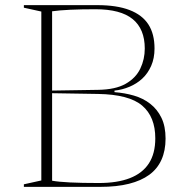

<svg xmlns="http://www.w3.org/2000/svg" viewBox="-20 -728 722 748"><path d="M359 -708Q435 -708 484.5 -689Q534 -670 558 -633Q582 -596 582 -539Q582 -501 569 -471.5Q556 -442 534.5 -422Q513 -402 484.5 -390Q456 -378 426 -375V-369Q466 -366 502 -355.5Q538 -345 565.5 -323.5Q593 -302 609 -269Q625 -236 625 -188Q625 -141 609 -105.5Q593 -70 561.5 -47Q530 -24 482.5 -12Q435 0 370 0H73V-10L141 -25V-683L73 -698V-708ZM352 -692Q296 -692 253.5 -690Q211 -688 183 -684V-24Q231 -15 365 -15Q437 -15 486 -34Q535 -53 560 -91.5Q585 -130 585 -189Q585 -273 534 -316.5Q483 -360 362 -362L175 -365V-375L362 -378Q430 -379 469.5 -401.5Q509 -424 526.5 -460.5Q544 -497 544 -539Q544 -615 497 -653.5Q450 -692 352 -692Z"/></svg>

Font: Kalnia ExtraLight
Style: Regular
Weight: 250
Designer: Frida Medrano
Foundry: Frida Medrano
Version: Version 1.105